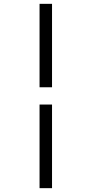

<svg xmlns="http://www.w3.org/2000/svg" viewBox="-20 -889 456 1000"><path d="M186 -869H251V-434.5H186ZM186 -344.5H251V91H186Z"/></svg>

Font: Merriweather 20pt Light
Style: Italic
Weight: 300
Italic angle: -7.8°
Version: Version 2.101